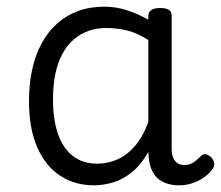

<svg xmlns="http://www.w3.org/2000/svg" viewBox="-20 -539 663 576"><path d="M262 17Q205 17 161 -11.5Q117 -40 92 -96.5Q67 -153 67 -236Q67 -287 76.5 -330.5Q86 -374 105 -409Q124 -444 151.5 -468.5Q179 -493 214.5 -506Q250 -519 294 -519Q327 -519 360 -508.5Q393 -498 425 -480V-491Q425 -503 434 -509Q443 -515 460 -515Q478 -515 486.5 -509.5Q495 -504 495 -492V-93Q495 -77 499.5 -66Q504 -55 512.5 -49.5Q521 -44 532 -44Q543 -44 551 -47Q559 -50 567 -56.5Q575 -63 584 -72Q591 -78 598.5 -76Q606 -74 614 -67Q621 -59 622.5 -50Q624 -41 619 -34Q608 -18 591.5 -6.5Q575 5 556 11Q537 17 518 17Q497 17 480.5 11.5Q464 6 452.5 -4.5Q441 -15 434.5 -31Q428 -47 426 -67Q426 -70 425.5 -74.5Q425 -79 425 -83Q402 -43 374 -21Q346 1 317 9Q288 17 262 17ZM139 -240Q139 -182 153.5 -138.5Q168 -95 198 -71.5Q228 -48 272 -48Q302 -48 330.5 -60Q359 -72 383.5 -99.5Q408 -127 425 -173V-419Q392 -440 361.5 -447.5Q331 -455 298 -455Q269 -455 244.5 -446Q220 -437 200.5 -420Q181 -403 167 -377Q153 -351 146 -317Q139 -283 139 -240Z"/></svg>

Font: Playwrite BR Light
Style: Regular
Weight: 300
Version: Version 1.003